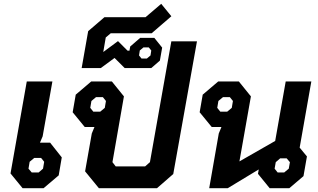

<svg xmlns="http://www.w3.org/2000/svg" viewBox="-20 -984 1665 1004"><path d="M35 -77 120 -558H254L203 -271L189 -238H242L303 -161L287 -67L208 0H98ZM182 -82 205 -102 211 -138 195 -158H159L135 -138L129 -102L146 -82Z M425 -88 460 -286 474 -320H423L360 -397L376 -489L457 -558H565L628 -480L568 -136L585 -114H739L764 -136L876 -768H1010L886 -74L801 0H497ZM504 -400 528 -420 534 -456 518 -476H482L458 -456L452 -420L468 -400Z M441 -821 526 -894H741L823 -964L876 -899L773 -810H559L533 -788L520 -712L597 -769L647 -719H657L658 -725L661 -741L713 -786H787L828 -735L816 -667L771 -628H632L579 -681L507 -628H407ZM748 -678 767 -694 771 -720 758 -736H730L711 -720L707 -694L720 -678Z M1547 -212 1585 -166 1567 -63 1493 0H1390L1329 -75L1333 -98L1171 0H1074L1124 -286L1138 -320H1087L1024 -397L1040 -489L1121 -558H1229L1292 -480L1232 -140L1419 -247L1474 -558H1608ZM1198 -456 1182 -476H1146L1122 -456L1116 -420L1132 -400H1168L1192 -420ZM1496 -136 1479 -156H1445L1422 -136L1416 -102L1432 -82H1466L1490 -102Z"/></svg>

Font: Chakra Petch
Style: Bold Italic
Weight: 700
Italic angle: -10°
Designer: Katatrad Aksorn Co.,Ltd.
Foundry: Cadson Demak Co.,Ltd.
Version: Version 1.000; ttfautohint (v1.6)